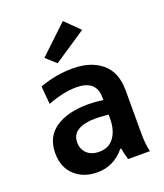

<svg xmlns="http://www.w3.org/2000/svg" viewBox="-139 -839 806 942"><g transform="rotate(-20 264.0 -368.0)"><path d="M355 -217.8V-237.8Q303.2 -242.2 293 -242.2Q163.1 -242.2 163.1 -162.1Q163.1 -126.5 186.5 -104.2Q210 -82 250 -82Q301.8 -82 328.4 -119.9Q355 -157.7 355 -217.8ZM355 -314V-327.1Q355 -418 250 -418Q185.1 -418 101.1 -386.2L92.8 -480Q177.7 -511.2 266.1 -511.2Q359.9 -511.2 417 -463.6Q474.1 -416 474.1 -320.8V-91.8Q474.1 -42.5 483.9 0H370.1Q359.4 -36.6 356 -60.1H351.1Q293 9.8 208 9.8Q135.3 9.8 89.6 -32.7Q43.9 -75.2 43.9 -148.9Q43.9 -233.9 106.7 -276.9Q169.4 -319.8 276.9 -319.8Q314.5 -319.8 355 -314ZM375 -672.9 206.1 -560.1 153.8 -606.9 300.8 -746.1Z"/></g></svg>

Font: LT Hoop SemBd
Style: Regular
Weight: 600
Designer: Daniel Lyons
Foundry: LyonsType
Version: Version 1.000